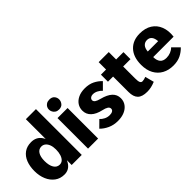

<svg xmlns="http://www.w3.org/2000/svg" viewBox="35 -1477 2223 2223"><g transform="rotate(-45 1147.0 -365.0)"><path d="M247 20Q179 20 130 -16.5Q81 -53 54.5 -115Q28 -177 28 -255Q28 -333 51.5 -392.5Q75 -452 122 -486Q169 -520 238 -520Q324 -520 368 -453Q412 -386 412 -255Q412 -124 369.5 -52Q327 20 247 20ZM289 -100Q318 -100 338.5 -119Q359 -138 370.5 -173.5Q382 -209 382 -256Q382 -300 370 -332Q358 -364 336.5 -382Q315 -400 286 -400Q242 -400 217.5 -361.5Q193 -323 193 -255Q193 -182 218.5 -141Q244 -100 289 -100ZM383 0V-750H548V0Z M651 -500H816V0H651ZM650 -639Q649 -658 658.5 -676.5Q668 -695 687.5 -707Q707 -719 736 -719Q777 -719 797.5 -695Q818 -671 818 -640Q818 -609 797 -583Q776 -557 735 -557Q707 -557 688 -569.5Q669 -582 659.5 -601Q650 -620 650 -639Z M986 -150Q1006 -127 1037 -111.5Q1068 -96 1104 -96Q1133 -96 1150.5 -107Q1168 -118 1168 -138Q1168 -160 1146.5 -174Q1125 -188 1083 -197Q1002 -215 958.5 -256Q915 -297 915 -358Q915 -405 939.5 -441.5Q964 -478 1009.5 -499.5Q1055 -521 1117 -521Q1186 -521 1237 -496Q1288 -471 1325 -431L1246 -352Q1226 -375 1196 -390.5Q1166 -406 1137 -406Q1111 -406 1095.5 -393.5Q1080 -381 1080 -363Q1080 -343 1099.5 -329.5Q1119 -316 1162 -305Q1247 -283 1290 -243.5Q1333 -204 1333 -144Q1333 -95 1306 -58Q1279 -21 1232.5 -1Q1186 19 1124 19Q1055 19 999.5 -6.5Q944 -32 906 -71Z M1736 -9Q1699 6 1667.5 13Q1636 20 1602 20Q1520 20 1483 -17Q1446 -54 1446 -133V-621H1611V-192Q1611 -142 1620 -123.5Q1629 -105 1649 -105Q1660 -105 1677 -109Q1694 -113 1707 -119ZM1362 -500H1731V-385H1362Z M2031 20Q1954 20 1895.5 -12Q1837 -44 1804 -104.5Q1771 -165 1771 -251Q1771 -379 1837 -449.5Q1903 -520 2016 -520Q2105 -520 2165 -482Q2225 -444 2252 -375.5Q2279 -307 2268 -216H1934Q1934 -161 1959 -130.5Q1984 -100 2037 -100Q2073 -100 2105.5 -113Q2138 -126 2160 -149L2240 -70Q2201 -29 2150.5 -4.5Q2100 20 2031 20ZM1935 -306H2105Q2101 -357 2080 -382Q2059 -407 2022 -407Q1986 -407 1962.5 -382Q1939 -357 1935 -306Z"/></g></svg>

Font: Moderustic
Style: Bold
Weight: 700
Designer: Tural Alisoy
Foundry: TAFT Foundry
Version: Version 2.120